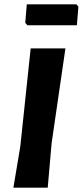

<svg xmlns="http://www.w3.org/2000/svg" viewBox="-20 -869 383 889"><path d="M334 -849 343 -838 336 -752H107L97 -763L104 -849ZM283 -645 219 -206 201 0H42L74 -191L122 -645Z"/></svg>

Font: Alegreya Sans SC ExtraBold
Style: Italic
Weight: 800
Italic angle: -7°
Designer: Juan Pablo del Peral
Foundry: Huerta Tipografica
Version: Version 2.007